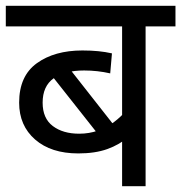

<svg xmlns="http://www.w3.org/2000/svg" viewBox="-20 -642 625 662"><path d="M585 -551H482V0H401V-197L426 -172Q392 -143 350 -128Q308 -113 250 -113Q156 -113 101 -161Q46 -209 46 -288Q46 -380 107 -424Q168 -468 264 -468Q294 -468 319 -465.5Q344 -463 366 -458L360 -389Q338 -394 315.5 -396.5Q293 -399 270 -399Q203 -399 165 -372Q127 -345 127 -288Q127 -234 162 -207.5Q197 -181 253 -181Q288 -181 318.5 -192Q349 -203 373.5 -221.5Q398 -240 414 -260L401 -216V-551H0V-622H585ZM205 -424 377 -205 331 -163 143 -401Z"/></svg>

Font: hindi115
Style: Book
Weight: 400
Designer: Jelle Bosma - Monotype Design Team
Foundry: Monotype Imaging Inc.
Version: Version 2.003